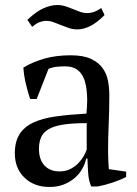

<svg xmlns="http://www.w3.org/2000/svg" viewBox="-20 -732 545 764"><path d="M217 -50Q242 -50 261 -60Q280 -70 293 -84Q306 -98 314 -112.5Q322 -127 325 -137V-242Q267 -242 230 -236Q193 -230 172 -217Q151 -204 143 -184.5Q135 -165 135 -140Q135 -97 157 -73.5Q179 -50 217 -50ZM410 -131Q410 -109 411 -93Q412 -77 413 -59L482 -49V-28Q457 -15 426.5 -5Q396 5 368 10H343Q333 -13 331 -40.5Q329 -68 328 -101H323Q319 -81 307.5 -60.5Q296 -40 277.5 -24Q259 -8 234 2Q209 12 177 12Q116 12 77.5 -25Q39 -62 39 -122Q39 -168 57.5 -197.5Q76 -227 112 -244Q148 -261 201 -268.5Q254 -276 324 -280Q327 -311 327 -338Q326 -348 326 -358Q324 -392 315 -416.5Q306 -441 287.5 -454.5Q269 -468 239 -468Q225 -468 207.5 -466.5Q190 -465 173 -458L126 -338H100Q90 -368 82.5 -400Q75 -432 73 -463Q111 -486 157.5 -499Q204 -512 261 -512Q312 -512 342.5 -497.5Q373 -483 389 -460Q405 -437 410 -409Q415 -381 415 -353Q415 -293 412.5 -237.5Q410 -182 410 -131ZM396 -672Q364 -640 337.5 -627.5Q311 -615 288 -615Q270 -615 254 -620.5Q238 -626 223 -632Q208 -638 193.5 -643.5Q179 -649 164 -649Q151 -649 137.5 -644Q124 -639 108 -625L89 -653Q126 -688 155 -700Q184 -712 207 -712Q225 -712 240.5 -707Q256 -702 270 -696Q284 -690 298.5 -685Q313 -680 328 -680Q341 -680 354 -684.5Q367 -689 383 -700Z"/></svg>

Font: PTSerif
Style: Regular
Weight: 400
Designer: A.Korolkova, O.Umpeleva, V.Yefimov
Foundry: ParaType Ltd
Version: Version 1.000W OFL; ttfautohint (v1.2) -l 8 -r 50 -G 200 -x 